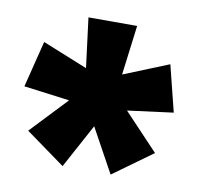

<svg xmlns="http://www.w3.org/2000/svg" viewBox="-59 -824 592 571"><g transform="rotate(10 237.5 -538.5)"><path d="M311 -763H164L183 -613L47 -668L12 -528L150 -510L46 -400L165 -314L237 -447L310 -314L429 -400L325 -510L463 -528L428 -668L292 -613Z"/></g></svg>

Font: Noto Sans Hebrew ExtraCondensed Black
Style: Regular
Weight: 900
Width: 2
Designer: Monotype Design Team
Foundry: Monotype Imaging Inc.
Version: Version 2.004